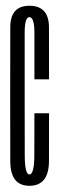

<svg xmlns="http://www.w3.org/2000/svg" viewBox="-20 -626 204 650"><path d="M79.5 3Q145.5 3 145.8 -80.8Q146 -164.5 146 -242.5H96.5Q96.5 -165.5 96.2 -100.5Q96 -35.5 79.5 -35.5Q64 -35.5 63.8 -100.2Q63.5 -165 63.5 -300.5Q63.5 -460 63.5 -514Q63.5 -568 79.5 -568Q96.5 -568 96.5 -514.2Q96.5 -460.5 96.5 -357.5H146Q146 -461 145.8 -533.8Q145.5 -606.5 79.5 -606.5Q15 -606.5 14.8 -534Q14.5 -461.5 14.5 -300.5Q14.5 -163 14.8 -80Q15 3 79.5 3Z"/></svg>

Font: Anybody UltraCondensed Light
Style: Regular
Weight: 300
Width: 1
Version: Version 1.113;gftools[0.9.25]